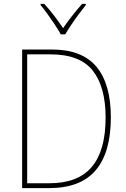

<svg xmlns="http://www.w3.org/2000/svg" viewBox="-20 -969 651 989"><path d="M551 -364Q551 -184 473 -92Q395 0 232 0H94V-714H247Q403 -714 477 -625Q551 -536 551 -364ZM524 -363Q524 -521 458 -605Q392 -689 240 -689H120V-25H233Q382 -25 453 -109.5Q524 -194 524 -363ZM293 -792Q281 -814 262.5 -842Q244 -870 224.5 -897Q205 -924 189 -943V-949H208Q233 -922 259 -888Q285 -854 305 -824Q348 -887 403 -949H422V-943Q405 -922 385 -895Q365 -868 347 -841Q329 -814 316 -792Z"/></svg>

Font: Noto Sans SemiCondensed Thin
Style: Regular
Weight: 100
Width: 4
Designer: Monotype Design Team
Foundry: Monotype Imaging Inc.
Version: Version 2.013; ttfautohint (v1.8.4.7-5d5b)